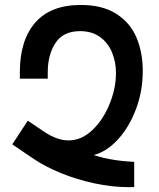

<svg xmlns="http://www.w3.org/2000/svg" viewBox="-20 -748 640 774"><path d="M555.5 -461.5Q555.5 -381 528.2 -308.2Q501 -235.5 455.5 -186Q410 -136.5 358 -123Q427 -100 521 -95.5V6Q514 6.5 500 6.5Q432 6.5 361 -8.8Q290 -24 226.8 -49.8Q163.5 -75.5 116.5 -107L29.5 -166L92 -261.5L159.5 -216Q210.5 -182 256.5 -182Q308.5 -182 352.2 -223.5Q396 -265 421.8 -328.8Q447.5 -392.5 447.5 -453.5Q447.5 -498.5 431.5 -537Q415.5 -575.5 383 -599Q350.5 -622.5 303 -622.5Q235 -622.5 203.8 -575Q172.5 -527.5 172.5 -457V-431H60V-457Q60 -585.5 122 -656.8Q184 -728 306 -728Q392 -728 448 -692.8Q504 -657.5 529.8 -597.5Q555.5 -537.5 555.5 -461.5Z"/></svg>

Font: JuliaMono Medium
Style: Regular
Weight: 500
Monospace: yes
Designer: cormullion
Foundry: corm
Version: Version 0.054; ttfautohint (v1.8.4)